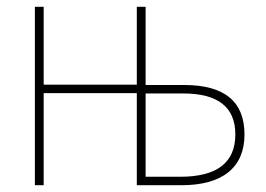

<svg xmlns="http://www.w3.org/2000/svg" viewBox="-20 -548 785 567"><path d="M83 -1V-528H109V-298H384V-528H410V-297H524Q702 -297 702 -151Q702 -78 654.5 -39.5Q607 -1 515 -1H384V-273H109V-1ZM410 -26H512Q675 -26 675 -151Q675 -272 521 -272H410Z"/></svg>

Font: Noto Sans SemiCondensed Thin
Style: Regular
Weight: 100
Width: 4
Designer: Monotype Design Team
Foundry: Monotype Imaging Inc.
Version: Version 2.013; ttfautohint (v1.8.4.7-5d5b)